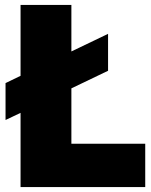

<svg xmlns="http://www.w3.org/2000/svg" viewBox="-20 -760 613 780"><path d="M63.5 0V-301.5L2.5 -272.5V-422.5L63.5 -452V-740H270V-551L419 -622.5V-472.5L270 -401V-176H570V0Z"/></svg>

Font: Encode Sans SmCnd Black
Style: Regular
Weight: 900
Width: 4
Designer: Multiple Designers
Foundry: Impallari Type
Version: Version 3.002; ttfautohint (v1.8.3) -l 8 -r 50 -G 200 -x 14 